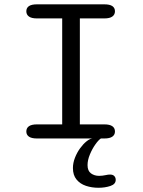

<svg xmlns="http://www.w3.org/2000/svg" viewBox="-20 -639 659 886"><path d="M150.5 0Q125.5 0 113.5 -8.5Q101.5 -17 101.5 -32Q101.5 -48 113.5 -56.5Q125.5 -65 150.5 -65H267V-554H150.5Q125.5 -554 113.5 -562.8Q101.5 -571.5 101.5 -587Q101.5 -602.5 113.5 -610.8Q125.5 -619 150.5 -619H461.5Q486.5 -619 498.5 -610.8Q510.5 -602.5 510.5 -587Q510.5 -571.5 498.5 -562.8Q486.5 -554 461.5 -554H348.5V-65H461.5Q486.5 -65 498.5 -56.5Q510.5 -48 510.5 -32Q510.5 -17 498.5 -8.5Q486.5 0 461.5 0ZM434.5 227.5Q403.5 227.5 376.5 218.5Q349.5 209.5 333 189.2Q316.5 169 316.5 136.5Q316.5 113 325.8 89.2Q335 65.5 349.2 45.8Q363.5 26 379 13.5Q394.5 1 406.5 0H445.5Q434 7.5 419.8 27.8Q405.5 48 394.8 73.8Q384 99.5 384 123Q384 149.5 399.8 161Q415.5 172.5 437.5 172.5Q444.5 172.5 453 171.5Q461.5 170.5 468 169Q473.5 167.5 478.8 167Q484 166.5 488 166.5Q501 166.5 507.5 173.5Q514 180.5 514 191Q514 211 489.2 219.2Q464.5 227.5 434.5 227.5Z"/></svg>

Font: Sono Monospace
Style: Regular
Weight: 400
Designer: Tyler Finck
Foundry: Tyler Finck
Version: Version 2.112